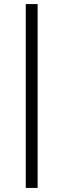

<svg xmlns="http://www.w3.org/2000/svg" viewBox="-20 -743 310 939"><path d="M106 176V-723H164V176Z"/></svg>

Font: Archivo SemiExpanded ExtraLight
Style: Regular
Weight: 250
Width: 6
Designer: Hector Gatti
Foundry: Omnibus-Type
Version: Version 2.001